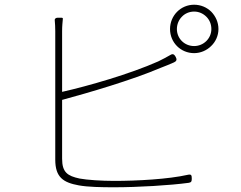

<svg xmlns="http://www.w3.org/2000/svg" viewBox="-20 -800 1020 813"><path d="M750 -729C763 -743 782 -751 802 -751C822 -751 840 -743 854 -729C867 -716 875 -698 875 -677C875 -637 842 -605 802 -605C761 -605 729 -637 729 -677C729 -697 737 -716 750 -729ZM875 -750C856 -769 830 -780 802 -780C745 -780 700 -734 700 -677C700 -620 745 -575 802 -575C830 -575 856 -587 874 -605C893 -623 905 -649 905 -677C905 -706 893 -731 875 -750ZM243 -539V-668C243 -692 245 -705 246 -719C247 -723 245 -725 240 -725H227H224C215 -725 210 -719 212 -712C213 -700 214 -686 214 -668C214 -624 214 -200 214 -124C214 -49 248 -27 314 -15C353 -8 410 -7 463 -7C563 -7 700 -15 780 -26C791 -28 792 -33 792 -44C792 -58 790 -63 776 -60C692 -41 560 -34 463 -34C410 -34 349 -38 317 -44C266 -55 243 -70 243 -128V-377C354 -407 539 -461 661 -513C681 -520 700 -529 717 -536C728 -541 730 -548 724 -559C718 -570 712 -574 701 -567C686 -558 668 -549 650 -540C531 -487 354 -436 243 -411Z"/></svg>

Font: GenSenRounded2 TW EL
Style: Regular
Weight: 250
Version: Version 2.100;PS 2.1;hotconv 16.6.51;makeotf.lib2.5.65220 DE